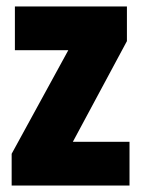

<svg xmlns="http://www.w3.org/2000/svg" viewBox="-20 -573 437 593"><path d="M380 0V-135H205L372 -446V-553H26V-418H191L16 -98V0Z"/></svg>

Font: Noto Sans Myanmar ExtraCondensed Black
Style: Regular
Weight: 900
Width: 2
Designer: Monotype Design Team
Foundry: Monotype Imaging Inc.
Version: Version 2.107